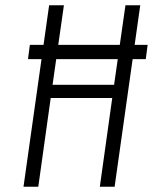

<svg xmlns="http://www.w3.org/2000/svg" viewBox="-20 -707 579 727"><path d="M69 0H125L172 -336H405L358 0H414L511 -687H455L412 -386H179L222 -687H166ZM539 -537H93L86 -483H532Z"/></svg>

Font: Secuela ExtLt
Style: Italic
Weight: 200
Italic angle: -8°
Designer: Fernando Haro
Foundry: deFharo
Version: Version 1.704